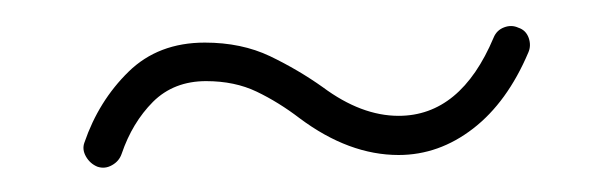

<svg xmlns="http://www.w3.org/2000/svg" viewBox="-20 -679 470 151"><path d="M56.6 -547.9Q50.8 -550.3 47.6 -555.9Q44.4 -561.5 46.4 -566.9Q57.6 -599.6 81.1 -622.6Q104.5 -645.5 141.1 -645.5Q169.9 -645.5 192.4 -634.8Q214.8 -624 233.9 -610.4Q264.2 -587.9 293.5 -587.9Q342.3 -587.9 368.2 -649.4Q370.6 -655.3 376.5 -657.5Q382.3 -659.7 387.7 -657.2Q393.6 -655.3 395.8 -649.2Q397.9 -643.1 395.5 -637.7Q378.9 -598.6 352.1 -577.9Q325.2 -557.1 293.5 -557.1Q254.4 -557.1 215.8 -585.9Q199.2 -598.6 181.9 -606.9Q164.6 -615.2 142.1 -615.2Q116.7 -615.2 100.3 -598.9Q84 -582.5 75.7 -558.1Q73.7 -552.2 68.1 -549.1Q62.5 -545.9 56.6 -547.9Z"/></svg>

Font: Mikhak-FD ExtraLight
Style: Regular
Weight: 200
Designer: Amin Abedi
Version: Version 3.2